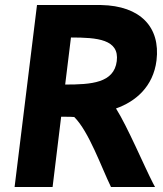

<svg xmlns="http://www.w3.org/2000/svg" viewBox="-20 -733 648 763"><path d="M602 -493C618 -626 537 -710 382 -713H127L38 10H189L223 -269H242C253 -269 263 -269 275 -268C333 -211 383 -68 421 10H596L588 -5C553 -73 487 -229 441 -302C518 -329 589 -388 602 -493ZM239 -397 262 -584C366 -584 455 -577 444 -490C433 -403 343 -397 239 -397Z"/></svg>

Font: Bluebird
Style: SfBdObl
Weight: 700
Designer: Jasper
Foundry: Cannot Into Space Fonts
Version: Version 0.98